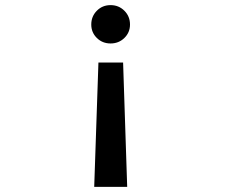

<svg xmlns="http://www.w3.org/2000/svg" viewBox="-20 -731 890 751"><path d="M488.5 -635Q488.5 -604 466.5 -582.5Q444.5 -561 412.5 -561Q380.5 -561 358.8 -582.5Q337 -604 337 -635Q337 -667 358.8 -689Q380.5 -711 412.5 -711Q444.5 -711 466.5 -689Q488.5 -667 488.5 -635ZM461.5 -486.5 477.5 0H348.5L365 -486.5Z"/></svg>

Font: League Mono Wide Medium
Style: Regular
Weight: 500
Width: 8
Designer: Tyler Finck
Foundry: The League of Moveable Type / Tyler Finck
Version: Version 2.210